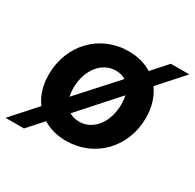

<svg xmlns="http://www.w3.org/2000/svg" viewBox="-176 -719 952 937"><g transform="rotate(30 299.5 -250.0)"><path d="M-36 66H68L144 -19C180 4 224 16 275 16C436 16 558 -109 558 -276C558 -337 541 -389 512 -429L635 -566H531L455 -481C418 -504 374 -516 323 -516C162 -516 41 -390 41 -223C41 -163 57 -111 87 -71ZM284 -97C263 -97 244 -102 228 -112L416 -322C419 -308 421 -292 421 -275C421 -172 363 -97 284 -97ZM178 -225C178 -327 237 -403 316 -403C338 -403 356 -398 372 -388L183 -179C180 -193 178 -208 178 -225Z"/></g></svg>

Font: Uncut Sans
Style: Bold Italic
Weight: 700
Italic angle: -11°
Designer: Kasper Nordkvist
Foundry: UNCUT.wtf
Version: Version 1.304;Glyphs 3.2 (3246)